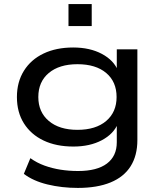

<svg xmlns="http://www.w3.org/2000/svg" viewBox="-20 -733 795 942"><path d="M362 189Q283 189 213 172Q143 155 97 120L129 43Q161 66 198.5 79.5Q236 93 277 99.5Q318 106 363 106Q456 106 504.5 69.5Q553 33 553 -35V-128H559Q538 -76 479.5 -45Q421 -14 340 -14Q256 -14 194 -43.5Q132 -73 97.5 -127.5Q63 -182 63 -257Q63 -331 97.5 -386Q132 -441 194 -470.5Q256 -500 339 -500Q421 -500 480 -468.5Q539 -437 560 -384H553V-491H654V-46Q654 30 621 82.5Q588 135 522.5 162Q457 189 362 189ZM360 -96Q450 -96 501 -139.5Q552 -183 552 -257Q552 -332 501 -375Q450 -418 360 -418Q271 -418 219.5 -375Q168 -332 168 -257Q168 -183 219.5 -139.5Q271 -96 360 -96ZM316 -605V-713H430V-605Z"/></svg>

Font: Nunito Sans 10pt Expanded Medium
Style: Regular
Weight: 500
Width: 7
Designer: Vernon Adams
Foundry: Vernon Adams
Version: Version 3.101;gftools[0.9.27]